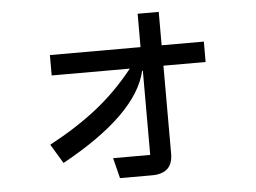

<svg xmlns="http://www.w3.org/2000/svg" viewBox="-50 -702 1100 825"><g transform="rotate(-5 500.0 -289.5)"><path d="M845 -494V-406H663V-26Q663 59 573 59H435L413 -29H573V-392H570Q527 -207 199 -27L149 -110Q267 -173 355 -242.5Q443 -312 518 -406H181V-494H572V-638H663V-494Z"/></g></svg>

Font: IBM Plex Sans JP Medium
Style: Regular
Weight: 500
Designer: Mike Abbink; Paul van der Laan; Pieter van Rosmalen; Wujin Sim; Yejin Wi; Jinhee Kim; Boomi Park; Yona Kim; Kichan Ma
Foundry: Sandoll Inc.
Version: Version 1.001